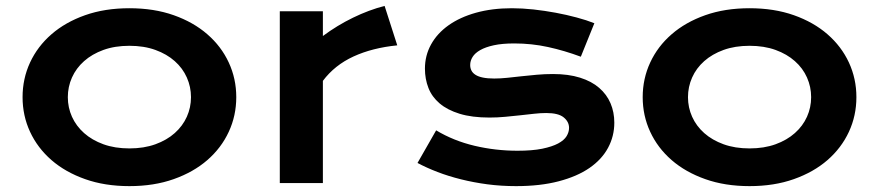

<svg xmlns="http://www.w3.org/2000/svg" viewBox="-20 -614 2948 644"><path d="M55.7 -288.1Q55.7 -350.1 80.8 -404.3Q106 -458.5 152.6 -499Q199.2 -539.6 265.4 -563Q331.5 -586.4 414.1 -586.4Q496.6 -586.4 562.7 -563Q628.9 -539.6 675.5 -499Q722.2 -458.5 747.3 -404.3Q772.5 -350.1 772.5 -288.1Q772.5 -226.1 747.3 -171.9Q722.2 -117.7 675.5 -77.1Q628.9 -36.6 562.7 -13.2Q496.6 10.3 414.1 10.3Q331.5 10.3 265.4 -13.2Q199.2 -36.6 152.6 -77.1Q106 -117.7 80.8 -171.9Q55.7 -226.1 55.7 -288.1ZM207.5 -288.1Q207.5 -253.4 221.4 -222.4Q235.4 -191.4 262 -167.7Q288.6 -144 326.9 -130.1Q365.2 -116.2 414.1 -116.2Q462.9 -116.2 501.2 -130.1Q539.6 -144 566.2 -167.7Q592.8 -191.4 606.7 -222.4Q620.6 -253.4 620.6 -288.1Q620.6 -322.8 606.7 -354Q592.8 -385.3 566.2 -408.9Q539.6 -432.6 501.2 -446.5Q462.9 -460.4 414.1 -460.4Q365.2 -460.4 326.9 -446.5Q288.6 -432.6 262 -408.9Q235.4 -385.3 221.4 -354Q207.5 -322.8 207.5 -288.1Z M918.5 -576.2H1063V-493.2Q1110.8 -528.8 1164.1 -554.7Q1217.3 -580.6 1270 -594.2L1312.5 -461.9Q1229 -453.6 1165.8 -424.6Q1102.5 -395.5 1063 -342.8V0H918.5Z M1442.9 -176.8Q1501.5 -141.6 1571.8 -125Q1642.1 -108.4 1715.8 -108.4Q1765.6 -108.4 1798.8 -115.2Q1832 -122.1 1852.1 -132.8Q1872.1 -143.6 1880.4 -157.2Q1888.7 -170.9 1888.7 -185.1Q1888.7 -205.6 1870.8 -220.2Q1853 -234.9 1812 -234.9Q1793 -234.9 1771 -232.4Q1749 -230 1724.9 -227.3Q1700.7 -224.6 1674.6 -222.2Q1648.4 -219.7 1621.6 -219.7Q1563 -219.7 1521.7 -232.4Q1480.5 -245.1 1454.6 -267.1Q1428.7 -289.1 1417 -319.1Q1405.3 -349.1 1405.3 -383.8Q1405.3 -427.7 1425.8 -464.8Q1446.3 -502 1484.4 -529.1Q1522.5 -556.2 1576.4 -571.3Q1630.4 -586.4 1696.8 -586.4Q1731.4 -586.4 1769.3 -582.3Q1807.1 -578.1 1843.8 -571.3Q1880.4 -564.5 1914.1 -555.4Q1947.8 -546.4 1973.6 -536.1L1928.2 -423.8Q1873 -444.3 1818.1 -456.3Q1763.2 -468.3 1705.1 -468.3Q1664.6 -468.3 1636.5 -462.2Q1608.4 -456.1 1590.8 -446Q1573.2 -436 1565.2 -423.1Q1557.1 -410.2 1557.1 -396Q1557.1 -385.7 1561.3 -377.4Q1565.4 -369.1 1575 -363Q1584.5 -356.9 1599.9 -353.8Q1615.2 -350.6 1637.7 -350.6Q1658.2 -350.6 1681.2 -353Q1704.1 -355.5 1729 -358.2Q1753.9 -360.8 1780.5 -363.3Q1807.1 -365.7 1835 -365.7Q1886.7 -365.7 1925.5 -353.5Q1964.4 -341.3 1989.7 -319.3Q2015.1 -297.4 2027.8 -267.6Q2040.5 -237.8 2040.5 -202.6Q2040.5 -157.2 2019.5 -118.2Q1998.5 -79.1 1957 -50.5Q1915.5 -22 1853.8 -5.9Q1792 10.3 1710.9 10.3Q1661.1 10.3 1614.7 4.2Q1568.4 -2 1526.4 -12.5Q1484.4 -22.9 1447.5 -37.1Q1410.6 -51.3 1380.4 -67.4Z M2135.7 -288.1Q2135.7 -350.1 2160.9 -404.3Q2186 -458.5 2232.7 -499Q2279.3 -539.6 2345.5 -563Q2411.6 -586.4 2494.1 -586.4Q2576.7 -586.4 2642.8 -563Q2709 -539.6 2755.6 -499Q2802.2 -458.5 2827.4 -404.3Q2852.5 -350.1 2852.5 -288.1Q2852.5 -226.1 2827.4 -171.9Q2802.2 -117.7 2755.6 -77.1Q2709 -36.6 2642.8 -13.2Q2576.7 10.3 2494.1 10.3Q2411.6 10.3 2345.5 -13.2Q2279.3 -36.6 2232.7 -77.1Q2186 -117.7 2160.9 -171.9Q2135.7 -226.1 2135.7 -288.1ZM2287.6 -288.1Q2287.6 -253.4 2301.5 -222.4Q2315.4 -191.4 2342 -167.7Q2368.7 -144 2407 -130.1Q2445.3 -116.2 2494.1 -116.2Q2543 -116.2 2581.3 -130.1Q2619.6 -144 2646.2 -167.7Q2672.9 -191.4 2686.8 -222.4Q2700.7 -253.4 2700.7 -288.1Q2700.7 -322.8 2686.8 -354Q2672.9 -385.3 2646.2 -408.9Q2619.6 -432.6 2581.3 -446.5Q2543 -460.4 2494.1 -460.4Q2445.3 -460.4 2407 -446.5Q2368.7 -432.6 2342 -408.9Q2315.4 -385.3 2301.5 -354Q2287.6 -322.8 2287.6 -288.1Z"/></svg>

Font: Krona One
Style: Regular
Weight: 400
Version: Version 1.003